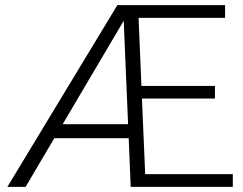

<svg xmlns="http://www.w3.org/2000/svg" viewBox="-20 -731 951 751"><path d="M890.6 -49.8V0H491.2L483.4 -190.4H192.4L80.1 0H8.8L439 -710.9H860.4V-661.1H522L533.2 -395H820.8V-345.7H535.2L547.9 -49.8ZM225.1 -245.1H481L463.9 -649.9Z"/></svg>

Font: Mardoto Light
Style: Regular
Weight: 400
Designer: Christian Robertson, Vahan Hovhannisyan
Foundry: Google
Version: Version 1.000